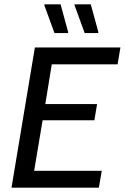

<svg xmlns="http://www.w3.org/2000/svg" viewBox="-20 -870 578 890"><path d="M33.3 0 141.7 -650H538.3L525 -571.7H220L190 -387.5H430L417.5 -312.5H177.5L138.3 -78.3H451.7L438.3 0ZM232.5 -716.7 185.8 -845V-850H260.8L295.8 -721.7V-716.7ZM372.5 -716.7 325.8 -845V-850H400.8L435.8 -721.7V-716.7Z"/></svg>

Font: Familjen Grotesk GF
Style: Italic
Weight: 400
Designer: Anders Wikstroem, Jonas Baeckman, Matilda Gysing, Kristian Moeller
Foundry: Familjen STHML AB
Version: Version 2.000; Beta; Release 4; Build 6